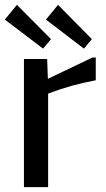

<svg xmlns="http://www.w3.org/2000/svg" viewBox="-27 -774 440 794"><path d="M72 0H172V-387C238 -412 299 -429 369 -442V-536H355L171 -448L168 -530H72ZM43 -754 -7 -693 151 -573 184 -612ZM213 -754 163 -693 320 -573 353 -612Z"/></svg>

Font: Bisquit Text
Style: Regular
Weight: 400
Version: Version 1.004;Glyphs 3.2.3 (3260)